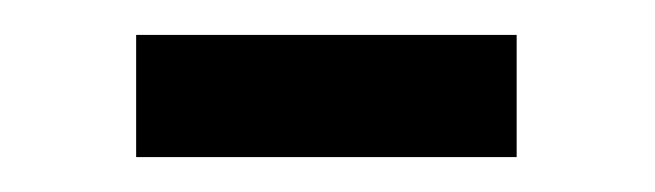

<svg xmlns="http://www.w3.org/2000/svg" viewBox="-20 -762 375 110"><path d="M58 -672V-742H276V-672Z"/></svg>

Font: Assailand
Style: Regular
Weight: 400
Designer: Hector Gatti with collaboration of the Omnibus-Type team
Foundry: Omnibus-Type
Version: Version 0.072;October 19, 2019;FontCreator 12.0.0.2547 64-bi